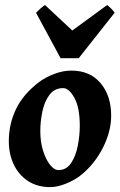

<svg xmlns="http://www.w3.org/2000/svg" viewBox="-20 -746 491 786"><path d="M435.1 -272.9Q435.1 -208 401.6 -141.8Q368.2 -75.7 313.5 -30.8Q288.1 -9.8 251.7 5.1Q215.3 20 186 20Q133.3 20 95.2 -4.6Q57.1 -29.3 36.6 -72Q16.1 -114.7 16.1 -168Q16.1 -237.8 45.4 -299.1Q74.7 -360.4 140.1 -410.2Q166 -429.7 202.1 -443.4Q238.3 -457 272 -457Q348.6 -457 391.8 -405.5Q435.1 -354 435.1 -272.9ZM306.6 -231Q306.6 -305.2 284.7 -345.2Q262.7 -385.3 238.3 -385.3Q203.6 -385.3 183.1 -358.4Q162.6 -331.5 153.8 -291Q145 -250.5 145 -209Q145 -165.5 156.2 -129.4Q167.5 -93.3 184.6 -71.5Q201.7 -49.8 219.2 -49.8Q252 -49.8 271 -78.4Q290 -106.9 298.3 -148.9Q306.6 -190.9 306.6 -231ZM449.2 -693.8 302.2 -507.8H228L127.4 -693.8Q135.3 -702.1 145.8 -711.2Q156.2 -720.2 164.1 -725.6L275.9 -621.1L418.9 -725.6Q424.8 -720.7 434.3 -711.7Q443.8 -702.6 449.2 -693.8Z"/></svg>

Font: Gentium Book Plus
Style: Bold Italic
Weight: 700
Italic angle: -8°
Designer: Victor Gaultney, Annie Olsen, Iska Routamaa, Becca Hirsbrunner
Foundry: SIL International
Version: Version 6.101